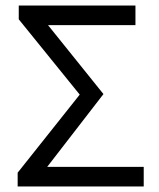

<svg xmlns="http://www.w3.org/2000/svg" viewBox="-20 -676 578 696"><path d="M44 0H501V-71H151L355 -335L154 -585H471V-656H48V-606L269 -333L44 -50Z"/></svg>

Font: DAIFUKU Sans
Style: Regular
Weight: 400
Designer: Original font ‘Source Han Sans JP’ : Paul D. Hunt
Foundry: Daifuku
Version: Version 1.000